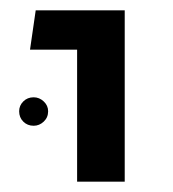

<svg xmlns="http://www.w3.org/2000/svg" viewBox="-20 -613 335 371"><path d="M129 -262V-593H221V-262ZM38 -517 49 -593H181V-517ZM45 -370Q33 -370 25 -378Q17 -386 17 -398Q17 -409 25 -417Q33 -425 45 -425Q56 -425 64.5 -417Q73 -409 73 -398Q73 -386 64.5 -378Q56 -370 45 -370Z"/></svg>

Font: Noto Sans Hebrew Thin
Style: Regular
Weight: 400
Version: Version 3.001